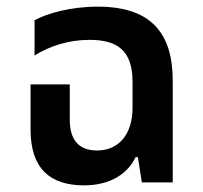

<svg xmlns="http://www.w3.org/2000/svg" viewBox="-20 -549 610 578"><path d="M233 9C314 9 366 -28 388 -76H395L407 0H500V-306C500 -450 434 -529 274 -529C194 -529 122 -509 84 -488V-382C129 -410 186 -429 249 -429C330 -429 379 -400 379 -303V-225C379 -145 338 -96 272 -96C218 -96 190 -127 190 -189V-295H72V-159C72 -41 131 9 233 9Z"/></svg>

Font: Noto Sans Thai UI SemiCondensed Semi
Style: Regular
Weight: 600
Width: 4
Designer: Monotype Design Team
Foundry: Monotype Imaging Inc.
Version: Version 1.901